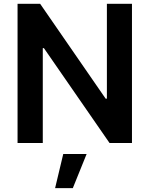

<svg xmlns="http://www.w3.org/2000/svg" viewBox="-20 -747 781 1003"><path d="M669.4 -727.3H538.4V-231.5H532L189.6 -727.3H71.7V0H203.5V-495.4H209.5L552.2 0H669.4ZM267.8 235.8H360.4L432.5 57.5H310.4Z"/></svg>

Font: Margiela Sans Semi Bold
Style: Regular
Weight: 600
Designer: Stefan Endress, Andreas Faust
Version: Version 1.100;FEAKit 1.0